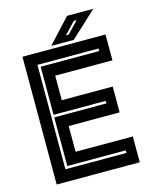

<svg xmlns="http://www.w3.org/2000/svg" viewBox="-125 -932 819 1016"><g transform="rotate(-15 285.0 -424.0)"><path d="M57.5 0V-700H512.5V-558.5H199V-424H478V-282.5H199V-141.5H512.5V0ZM123 -66H457.5V-80H137V-346.5H422.5V-360.5H137V-624H457.5V-638H123ZM219.5 -716 341.5 -848H485L343 -716ZM309 -750H324L385 -813H369Z"/></g></svg>

Font: Tourney
Style: Bold
Weight: 700
Designer: Tyler Finck
Foundry: Etcetera Type Co
Version: Version 1.015